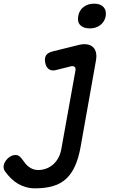

<svg xmlns="http://www.w3.org/2000/svg" viewBox="-76 -781 696 1048"><path d="M336 -397Q338 -411 330.5 -416.5Q323 -422 311 -419L227 -398Q205 -393 190 -404Q175 -415 171 -438Q166 -463 175 -478Q184 -493 210 -500L355 -536Q381 -542 400.5 -538.5Q420 -535 432 -523.5Q444 -512 448 -493.5Q452 -475 448 -452L365 15Q354 79 334.5 123Q315 167 285.5 194.5Q256 222 214 234.5Q172 247 115 247Q89 247 66 240.5Q43 234 23 222.5Q3 211 -14.5 194Q-32 177 -48 155Q-54 148 -55.5 139Q-57 130 -56 123Q-55 114 -49 103.5Q-43 93 -34.5 84.5Q-26 76 -15 70.5Q-4 65 8 65Q22 65 31 73Q40 81 47 91Q55 102 63 112Q71 122 81 129.5Q91 137 103.5 142Q116 147 133 147Q155 147 175.5 139.5Q196 132 213 117.5Q230 103 242 81.5Q254 60 259 31ZM414 -626Q379 -626 362 -644Q345 -662 351 -693Q356 -724 379.5 -742.5Q403 -761 438 -761Q472 -761 489 -742.5Q506 -724 501 -693Q495 -662 471.5 -644Q448 -626 414 -626Z"/></svg>

Font: Maple Mono Medium
Style: Italic
Weight: 500
Italic angle: -10°
Monospace: yes
Designer: subframe7536
Version: Version 7.000